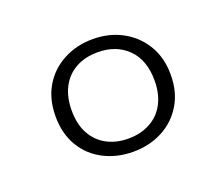

<svg xmlns="http://www.w3.org/2000/svg" viewBox="-65 -824 573 492"><g transform="rotate(-20 222.0 -578.5)"><path d="M225 -461Q258 -461 284 -475Q310 -489 324 -515.5Q338 -542 338 -578Q338 -634 307 -665Q276 -696 225 -696Q191 -696 165.5 -682Q140 -668 126 -641.5Q112 -615 112 -578Q112 -541 126 -515Q140 -489 165.5 -475Q191 -461 225 -461ZM225 -425Q181 -425 145 -443.5Q109 -462 88.5 -496.5Q68 -531 68 -578Q68 -625 88.5 -659.5Q109 -694 145 -713Q181 -732 225 -732Q269 -732 304.5 -713Q340 -694 361 -659.5Q382 -625 382 -578Q382 -531 361 -496.5Q340 -462 304.5 -443.5Q269 -425 225 -425Z"/></g></svg>

Font: Roboto Serif 20pt Thin
Style: Italic
Weight: 250
Italic angle: -10°
Version: Version 1.007